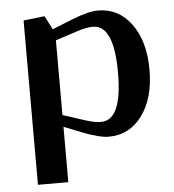

<svg xmlns="http://www.w3.org/2000/svg" viewBox="-49 -520 663 732"><g transform="rotate(-5 283.0 -154.0)"><path d="M66.9 -461.9 147.9 -471.2 174.8 -418.9 252.9 -450.2Q316.4 -475.1 352.1 -475.1Q431.6 -475.1 480.2 -408.4Q528.8 -341.8 528.8 -232.9Q528.8 -124.5 480.2 -58.3Q431.6 7.8 352.1 7.8Q316.4 7.8 252.9 -17.1L183.1 -44.9V167H66.9ZM183.1 -376V-89.8L269 -62Q303.2 -50.8 328.1 -50.8Q408.2 -50.8 408.2 -232.9Q408.2 -415 328.1 -415Q303.2 -415 269 -403.8Z"/></g></svg>

Font: Resagokr
Style: Bold
Weight: 600
Designer: gluk
Foundry: gluk
Version: Version 0.95